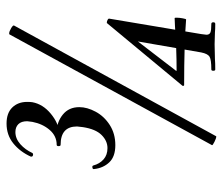

<svg xmlns="http://www.w3.org/2000/svg" viewBox="-67 -608 680 586"><g transform="rotate(-90 273.0 -315.0)"><path d="M239 -413Q239 -389 225 -363Q211 -337 184.5 -320Q158 -303 123 -303Q88 -303 70.5 -321.5Q53 -340 50 -368Q49 -372 54.5 -373Q60 -374 61 -370Q66 -351 79.5 -339Q93 -327 114 -327Q136 -327 154 -345Q172 -363 178 -402Q180 -416 180 -420Q180 -470 124 -470Q120 -470 120 -476Q120 -482 124 -482Q151 -482 169.5 -503.5Q188 -525 194 -556L196 -572Q196 -590 187 -599Q178 -608 163 -608Q143 -608 126 -593Q109 -578 99 -556Q97 -554 95 -554Q87 -554 88 -561Q103 -594 128.5 -614.5Q154 -635 189 -635Q221 -635 238 -617.5Q255 -600 255 -572Q255 -562 254 -556Q248 -524 219 -500Q190 -476 160 -474V-483Q193 -482 216 -463.5Q239 -445 239 -413ZM149 5Q144 5 133 -0.5Q122 -6 123 -8L461 -626Q461 -627 464 -627Q470 -627 480 -621Q490 -615 488 -612L150 5ZM354 -10Q384 -10 393 -15.5Q402 -21 406 -41L441 -243L467 -270L351 -119Q347 -116 353 -116Q415 -116 487 -121L511 -122Q512 -122 512 -116Q512 -107 510 -97Q508 -87 507 -87Q431 -93 306 -93Q305 -93 304 -95Q303 -97 305 -99L495 -328Q495 -329 497 -329Q501 -329 505.5 -326.5Q510 -324 509 -321L462 -41L460 -25Q460 -16 466.5 -13Q473 -10 493 -10Q498 -10 498 -4Q498 2 493 2Q476 2 467 1L431 0L386 1Q374 2 354 2Q350 2 350 -4Q350 -10 354 -10Z"/></g></svg>

Font: Cormorant Garamond SemiBold
Style: Italic
Weight: 600
Italic angle: -10°
Designer: Christian Thalmann (Catharsis Fonts)
Foundry: Catharsis Fonts
Version: Version 4.000